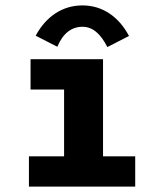

<svg xmlns="http://www.w3.org/2000/svg" viewBox="-20 -690 603 710"><path d="M192 -517C213 -568 246 -591 285 -591C323 -591 352 -565 377 -516L457 -557C419 -629 358 -670 285 -670C211 -670 150 -629 112 -558ZM87 0H480V-112H361V-471H93V-359H217V-112H87Z"/></svg>

Font: Inconsolata SemiExpanded Black
Style: Regular
Weight: 900
Width: 6
Monospace: yes
Designer: Raph Levien, Cyreal, Brenton Simpson
Foundry: Raph Levien, Cyreal, Google
Version: Version 3.100